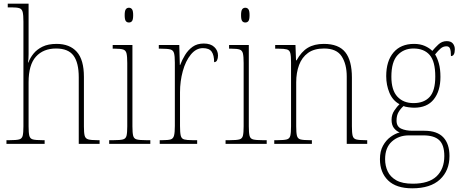

<svg xmlns="http://www.w3.org/2000/svg" viewBox="-20 -780 2503 1041"><path d="M15 0V-20H34Q68 -20 83.5 -24Q99 -28 103 -44Q107 -60 107 -95V-663Q107 -698 103 -714.5Q99 -731 85.5 -735.5Q72 -740 44 -740H22V-760H135V-487Q135 -462 132 -441H134Q143 -466 161.5 -489Q180 -512 210.5 -527Q241 -542 287 -542Q358 -542 396.5 -499Q435 -456 435 -363V-94Q435 -60 439 -44.5Q443 -29 458 -24.5Q473 -20 506 -20H520V0H407V-361Q407 -440 378.5 -478.5Q350 -517 284 -517Q215 -517 175 -473Q135 -429 135 -334V-95Q135 -60 139 -44Q143 -28 158.5 -24Q174 -20 208 -20H222V0Z M679 -658Q668 -658 662 -666Q656 -674 656 -698Q656 -721 662 -729.5Q668 -738 679 -738Q690 -738 696 -729.5Q702 -721 702 -698Q702 -674 696 -666Q690 -658 679 -658ZM572 0V-20H597Q631 -20 646.5 -24Q662 -28 666 -44Q670 -60 670 -95V-438Q670 -474 666 -490.5Q662 -507 648 -511.5Q634 -516 605 -516H591V-536H698V-95Q698 -60 702 -44Q706 -28 721.5 -24Q737 -20 771 -20H795V0Z M846 0V-20H861Q891 -20 905 -24Q919 -28 923.5 -44.5Q928 -61 928 -97V-441Q928 -476 923.5 -492Q919 -508 903.5 -512Q888 -516 853 -516H841V-536H952L955 -428H957Q967 -455 983.5 -482Q1000 -509 1024.5 -526.5Q1049 -544 1085 -544Q1122 -544 1142 -525Q1162 -506 1162 -479Q1162 -464 1157 -453.5Q1152 -443 1141 -443Q1141 -481 1127.5 -500Q1114 -519 1080 -519Q1043 -519 1014.5 -484Q986 -449 971 -394Q956 -339 956 -280V-97Q956 -61 960 -44.5Q964 -28 978.5 -24Q993 -20 1023 -20H1049V0Z M1310 -658Q1299 -658 1293 -666Q1287 -674 1287 -698Q1287 -721 1293 -729.5Q1299 -738 1310 -738Q1321 -738 1327 -729.5Q1333 -721 1333 -698Q1333 -674 1327 -666Q1321 -658 1310 -658ZM1203 0V-20H1228Q1262 -20 1277.5 -24Q1293 -28 1297 -44Q1301 -60 1301 -95V-438Q1301 -474 1297 -490.5Q1293 -507 1279 -511.5Q1265 -516 1236 -516H1222V-536H1329V-95Q1329 -60 1333 -44Q1337 -28 1352.5 -24Q1368 -20 1402 -20H1426V0Z M1467 0V-20H1485Q1519 -20 1534.5 -24Q1550 -28 1554 -44Q1558 -60 1558 -95V-442Q1558 -476 1554 -492Q1550 -508 1535.5 -512Q1521 -516 1491 -516H1472V-536H1582L1585 -453H1588Q1614 -500 1649 -521Q1684 -542 1736 -542Q1816 -542 1852 -497Q1888 -452 1888 -359V-95Q1888 -60 1892 -44Q1896 -28 1911.5 -24Q1927 -20 1960 -20H1971V0H1860V-365Q1860 -432 1832.5 -474.5Q1805 -517 1737 -517Q1683 -517 1650 -493Q1617 -469 1601.5 -427.5Q1586 -386 1586 -334V-95Q1586 -60 1590 -44Q1594 -28 1609.5 -24Q1625 -20 1659 -20H1671V0Z M2215 241Q2128 241 2084 198Q2040 155 2040 83Q2040 40 2056.5 10Q2073 -20 2098 -38Q2123 -56 2147 -62Q2129 -69 2116 -85.5Q2103 -102 2103 -131Q2103 -159 2118.5 -181.5Q2134 -204 2146 -215Q2109 -235 2091.5 -277Q2074 -319 2074 -367Q2074 -449 2113.5 -495.5Q2153 -542 2225 -542Q2258 -542 2283 -531Q2308 -520 2324 -504Q2337 -520 2356.5 -538.5Q2376 -557 2402 -557Q2425 -557 2435.5 -544Q2446 -531 2446 -513Q2446 -476 2425 -476Q2425 -504 2420 -516.5Q2415 -529 2401 -529Q2383 -529 2369.5 -517.5Q2356 -506 2339 -485Q2351 -466 2359.5 -436Q2368 -406 2368 -363Q2368 -287 2332 -241.5Q2296 -196 2225 -196Q2214 -196 2194.5 -198.5Q2175 -201 2168 -205Q2152 -191 2141 -172.5Q2130 -154 2130 -126Q2130 -94 2155 -82.5Q2180 -71 2216 -71H2281Q2350 -71 2383.5 -35.5Q2417 0 2417 66Q2417 145 2365.5 193Q2314 241 2215 241ZM2222 -221Q2279 -221 2309.5 -254.5Q2340 -288 2340 -365Q2340 -447 2309.5 -482Q2279 -517 2222 -517Q2169 -517 2135.5 -481Q2102 -445 2102 -364Q2102 -291 2134.5 -256Q2167 -221 2222 -221ZM2218 216Q2305 216 2347 176Q2389 136 2389 66Q2389 6 2361.5 -20Q2334 -46 2275 -46H2197Q2142 -46 2105 -13Q2068 20 2068 83Q2068 119 2082 149Q2096 179 2128.5 197.5Q2161 216 2218 216Z"/></svg>

Font: Noto Serif Tamil SemiCondensed Thin
Style: Italic
Weight: 100
Width: 4
Italic angle: -12°
Designer: Indian Type Foundry, Tom Grace, and the Monotype Design Team
Foundry: Monotype Imaging Inc.
Version: Version 2.003; ttfautohint (v1.8.4.7-5d5b)